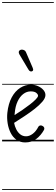

<svg xmlns="http://www.w3.org/2000/svg" viewBox="-25 -1349 534 1832"><path d="M216 10Q167.5 10 132.8 -14.8Q98 -39.5 77 -80.8Q56 -122 48 -172Q40 -222 45 -272Q54.5 -360 86.8 -419.8Q119 -479.5 167 -510.2Q215 -541 270.5 -541Q306.5 -541 338 -527Q369.5 -513 389 -490.5Q408.5 -468 408.5 -442Q408.5 -413.5 379.8 -379.5Q351 -345.5 305.5 -310Q260 -274.5 208 -240.2Q156 -206 109.5 -176.5Q115.5 -144.5 130.2 -115Q145 -85.5 168.5 -67Q192 -48.5 224 -48.5Q255.5 -48.5 287.2 -72.2Q319 -96 341 -139.5Q346 -149 357.5 -151.8Q369 -154.5 381.5 -147Q394 -140.5 397 -129.5Q400 -118.5 394.5 -109Q366 -58 322.2 -24Q278.5 10 216 10ZM114 -251Q149.5 -273 188.5 -299.8Q227.5 -326.5 261.5 -353Q295.5 -379.5 316.8 -401.5Q338 -423.5 338 -435.5Q338 -449 321 -463Q304 -477 267.5 -477Q230 -477 197.5 -452.5Q165 -428 143 -381.5Q121 -335 115.5 -269ZM216 10Q167.5 10 132.8 -14.8Q98 -39.5 77 -80.8Q56 -122 48 -172Q40 -222 45 -272Q54.5 -360 86.8 -419.8Q119 -479.5 167 -510.2Q215 -541 270.5 -541Q306.5 -541 338 -527Q369.5 -513 389 -490.5Q408.5 -468 408.5 -442Q408.5 -413.5 379.8 -379.5Q351 -345.5 305.5 -310Q260 -274.5 208 -240.2Q156 -206 109.5 -176.5Q115.5 -144.5 130.2 -115Q145 -85.5 168.5 -67Q192 -48.5 224 -48.5Q255.5 -48.5 287.2 -72.2Q319 -96 341 -139.5Q346 -149 357.5 -151.8Q369 -154.5 381.5 -147Q394 -140.5 397 -129.5Q400 -118.5 394.5 -109Q366 -58 322.2 -24Q278.5 10 216 10ZM114 -251Q149.5 -273 188.5 -299.8Q227.5 -326.5 261.5 -353Q295.5 -379.5 316.8 -401.5Q338 -423.5 338 -435.5Q338 -449 321 -463Q304 -477 267.5 -477Q230 -477 197.5 -452.5Q165 -428 143 -381.5Q121 -335 115.5 -269ZM245 -687.5 160.5 -829.5Q152.5 -844 154 -854Q155.5 -864 163.8 -869.5Q172 -875 182.5 -875.5Q194 -875.5 205.5 -870.2Q217 -865 222.5 -852L286 -704.5Q290.5 -694.5 291.2 -687.8Q292 -681 289.8 -676.8Q287.5 -672.5 282 -669.5Q274 -665 263.8 -668.5Q253.5 -672 245 -687.5ZM-5 455H488.5V463H-5ZM-5 -16H488.5V0H-5ZM-5 -549H488.5V-541H-5ZM-5 -1329H488.5V-1321H-5Z"/></svg>

Font: Edu SA Dotted Guide
Style: Regular
Weight: 400
Designer: Tina and Corey Anderson, Eben Sorkin, Mirko Velimirovic
Foundry: Google for Education
Version: Version 2.000